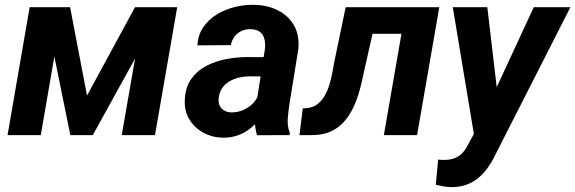

<svg xmlns="http://www.w3.org/2000/svg" viewBox="-20 -558 2376 793"><path d="M339.4 -163.1 537.6 -528.3H654.8L363.3 0H270.5L163.1 -528.3H269.5ZM239.7 -528.3 148.4 0H11.2L102.5 -528.3ZM482.9 0 574.7 -528.3H711.9L620.1 0Z M1037.1 -119.1 1074.2 -356Q1076.7 -377.4 1072.3 -396Q1067.9 -414.6 1054.4 -425.5Q1041 -436.5 1016.6 -437.5Q994.6 -438 977.3 -429.9Q960 -421.9 948.7 -407Q937.5 -392.1 933.1 -371.6L795.4 -370.6Q797.9 -414.6 820.1 -446.5Q842.3 -478.5 876.5 -499Q910.6 -519.5 950.9 -529.3Q991.2 -539.1 1029.8 -538.1Q1085 -537.1 1128.2 -515.1Q1171.4 -493.2 1194.6 -452.4Q1217.8 -411.6 1211.9 -353.5L1175.3 -127Q1170.9 -98.6 1168.5 -67.6Q1166 -36.6 1177.2 -8.8L1176.3 0L1041.5 0.5Q1032.7 -28.3 1032.7 -58.8Q1032.7 -89.4 1037.1 -119.1ZM1089.8 -321.8 1076.7 -242.2 1006.8 -242.7Q985.8 -242.2 965.1 -237.1Q944.3 -231.9 926.8 -221.4Q909.2 -210.9 897.7 -194.3Q886.2 -177.7 883.3 -153.8Q880.9 -136.7 886.7 -123.3Q892.6 -109.9 905 -102.1Q917.5 -94.2 935.1 -93.8Q960 -93.3 983.9 -103.3Q1007.8 -113.3 1025.4 -131.8Q1043 -150.4 1049.8 -174.8L1079.1 -113.8Q1067.4 -86.4 1049.6 -63.5Q1031.7 -40.5 1008.8 -23.7Q985.8 -6.8 958.5 2.2Q931.2 11.2 899.9 10.7Q856.4 9.8 820.1 -10Q783.7 -29.8 762.5 -64.2Q741.2 -98.6 743.2 -144.5Q745.1 -196.3 769 -230.7Q793 -265.1 830.8 -285.2Q868.7 -305.2 913.3 -313.7Q958 -322.3 1002 -322.3Z M1694.8 -528.3 1675.8 -418.5H1422.9L1441.9 -528.3ZM1794.4 -528.3 1702.6 0H1565.4L1657.2 -528.3ZM1407.7 -528.3H1543.5L1483.4 -262.2Q1476.1 -224.6 1465.8 -186.8Q1455.6 -148.9 1439.7 -115Q1423.8 -81.1 1400.6 -54.9Q1377.4 -28.8 1344.2 -14.2Q1311 0.5 1265.6 0H1216.8L1230.5 -110.4L1246.6 -111.3Q1272.9 -113.8 1291 -127.7Q1309.1 -141.6 1321 -162.6Q1333 -183.6 1340.6 -208.5Q1348.1 -233.4 1352.5 -257.8Q1356.9 -282.2 1360.8 -302.7Z M1970.7 -66.9 2184.6 -528.3H2335.9L2026.4 80.1Q2012.7 108.9 1995.4 133.5Q1978 158.2 1956.1 176.5Q1934.1 194.8 1906.7 204.8Q1879.4 214.8 1845.2 214.8Q1828.1 214.8 1812 211.9Q1795.9 209 1779.8 205.1L1789.6 101.1Q1794.9 101.6 1800 102.1Q1805.2 102.5 1810.1 102.5Q1834.5 103 1853.3 96.9Q1872.1 90.8 1886.2 77.4Q1900.4 64 1911.6 42.5ZM1992.7 -528.3 2038.6 -138.2 2032.2 3.9 1940.4 14.6 1850.1 -528.3Z"/></svg>

Font: Roboto
Style: Bold Italic
Weight: 700
Italic angle: -12°
Designer: Christian Robertson
Foundry: Google
Version: Version 3.0